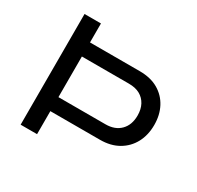

<svg xmlns="http://www.w3.org/2000/svg" viewBox="-148 -859 1060 1032"><g transform="rotate(30 382.0 -343.5)"><path d="M96.4 0V-687H198.3V-569.3H506.9Q574.7 -569.3 621.9 -542Q669.1 -514.6 694.2 -466.9Q719.4 -419.2 719.4 -357.8Q719.4 -294.5 693.5 -246.3Q667.6 -198.1 619.9 -170.5Q572.1 -142.9 506 -142.9H198.3V0ZM198.3 -229.8H489.9Q548.8 -229.8 582.5 -264Q616.3 -298.2 616.3 -356.8Q616.3 -395.4 601.3 -423.4Q586.2 -451.5 558.8 -466.7Q531.4 -482 489.9 -482H198.3Z"/></g></svg>

Font: Archivo SemiBold SemiExpanded
Style: Regular
Weight: 600
Width: 6
Version: Version 2.001